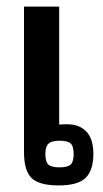

<svg xmlns="http://www.w3.org/2000/svg" viewBox="-20 -549 312 584"><path d="M53 -86V-529H160V-170Q169 -171 184 -171Q222 -171 243 -148.5Q264 -126 264 -81Q264 -31 240.5 -8Q217 15 159 15Q99 15 76 -7.5Q53 -30 53 -86ZM204 -81Q204 -104 195 -112.5Q186 -121 161 -121Q137 -121 127.5 -112Q118 -103 118 -81Q118 -57 127 -48.5Q136 -40 161 -40Q186 -40 195 -48.5Q204 -57 204 -81Z"/></svg>

Font: Pridi
Style: Regular
Weight: 400
Designer: Katatrad Team
Foundry: CadsonDemak
Version: Version 1.001